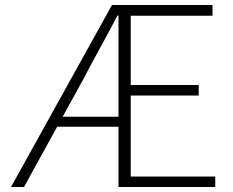

<svg xmlns="http://www.w3.org/2000/svg" viewBox="-20 -748 932 768"><path d="M24 0 428 -728H830V-685H503V-408H775V-366H503V-42H841V0H454V-686H450Q417 -623 381.5 -558.5Q346 -494 312 -429L76 0ZM187 -241V-281H491V-241Z"/></svg>

Font: Noto Sans HK Thin ExtraLight
Style: Regular
Weight: 250
Version: Version 2.004-H2;hotconv 1.0.118;makeotfexe 2.5.65603